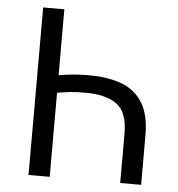

<svg xmlns="http://www.w3.org/2000/svg" viewBox="-49 -702 696 749"><g transform="rotate(5 299.0 -328.0)"><path d="M90 0V-656H173V-398Q197 -402 225.5 -405Q254 -408 292 -408Q367 -408 420.5 -387.5Q474 -367 502.5 -320Q531 -273 531 -194V0H449V-194Q449 -277 406.5 -308Q364 -339 284 -339Q248 -339 220.5 -336Q193 -333 173 -329V0Z"/></g></svg>

Font: .
Style: 
Weight: 400
Designer: Paul D. Hunt, Dalton Maag
Foundry: Dalton Maag Ltd
Version: Version 1.200